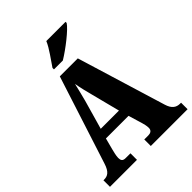

<svg xmlns="http://www.w3.org/2000/svg" viewBox="-256 -1069 1207 1207"><g transform="rotate(-45 348.0 -465.5)"><path d="M279 -784V-771H358C420 -808 520 -886 542 -921V-931H371C353 -886 305 -824 279 -784ZM6 0H246V-58H203C178 -58 171 -70 171 -92C171 -111 179 -141 183 -157L203 -233H404L432 -140C435 -130 441 -108 441 -90C441 -65 423 -58 405 -58H369V0H696V-58H687C654 -58 629 -75 615 -121L434 -714H274L85 -128C67 -70 42 -58 12 -58H6ZM223 -299 278 -492C288 -529 298 -571 308 -613C315 -570 326 -529 336 -490L385 -299Z"/></g></svg>

Font: Noto Serif Armenian Condensed Black
Style: Regular
Weight: 900
Width: 3
Designer: Monotype Design Team
Foundry: Monotype Imaging Inc.
Version: Version 2.008